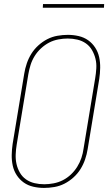

<svg xmlns="http://www.w3.org/2000/svg" viewBox="-20 -914 540 942"><path d="M196 8Q169 8 143 2Q117 -4 96.5 -18.5Q76 -33 62 -54.5Q48 -76 42.5 -101.5Q37 -127 37.5 -154Q38 -181 42 -208L99 -553Q103 -578 111.5 -603Q120 -628 134 -650.5Q148 -673 168.5 -691.5Q189 -710 212.5 -722Q236 -734 262 -738.5Q288 -743 313 -743Q340 -743 366 -737Q392 -731 412.5 -716.5Q433 -702 447 -680.5Q461 -659 466.5 -633.5Q472 -608 471.5 -581Q471 -554 467 -527L410 -182Q406 -157 397.5 -132Q389 -107 375 -84.5Q361 -62 340.5 -43.5Q320 -25 296.5 -13Q273 -1 247 3.5Q221 8 196 8ZM197 -10Q219 -10 243 -14.5Q267 -19 288.5 -30Q310 -41 328 -58Q346 -75 359 -96Q372 -117 379.5 -139.5Q387 -162 390 -185L447 -530Q451 -554 452.5 -578.5Q454 -603 448.5 -625.5Q443 -648 431.5 -668Q420 -688 401.5 -701Q383 -714 360 -719.5Q337 -725 312 -725Q290 -725 266 -720.5Q242 -716 221 -705Q200 -694 181.5 -677Q163 -660 150 -639Q137 -618 130 -595.5Q123 -573 119 -550L62 -205Q58 -181 57 -156.5Q56 -132 61 -109.5Q66 -87 77.5 -67Q89 -47 107.5 -34Q126 -21 149 -15.5Q172 -10 197 -10ZM190 -876 191 -894H491L490 -876Z"/></svg>

Font: Iosevka Curly Thin
Style: Italic
Weight: 100
Italic angle: -9°
Monospace: yes
Designer: Belleve Invis
Foundry: Belleve Invis
Version: Version 22.1.2; ttfautohint (v1.8.4)